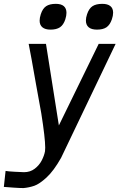

<svg xmlns="http://www.w3.org/2000/svg" viewBox="-25 -778 645 998"><path d="M100 117Q132 117 155.5 99Q179 81 192 55.8Q205 30.5 209 8Q210 3.5 210 -11Q210 -60 189.5 -189.5Q183 -223.5 162.5 -338.5Q135 -496.5 124 -550H214L281 -126L488 -550H576L292.5 42.5Q254 110.5 217 144.5Q180 178.5 153 187.8Q126 197 97.5 199.5Q86.5 200 48.5 197.5Q10.5 195 -5 193.5L4 110.5Q17.5 113 51.5 114.8Q85.5 116.5 100 117ZM181 -670.5Q181 -685.5 187 -704Q196.5 -733.5 214.8 -745.8Q233 -758 265 -758Q293 -758 306.8 -746Q320.5 -734 320.5 -711.5Q320.5 -696.5 314.5 -677.5Q305 -648.5 286.8 -636.2Q268.5 -624 237.5 -624Q210 -624 195.5 -636Q181 -648 181 -670.5ZM421.5 -671.5Q421.5 -686 427.5 -704Q437.5 -734 456 -746Q474.5 -758 507 -758Q534 -758 548.5 -746.5Q563 -735 563 -712Q563 -696.5 556.5 -677.5Q546.5 -648.5 528.5 -636.2Q510.5 -624 479 -624Q450.5 -624 436 -636.2Q421.5 -648.5 421.5 -671.5Z"/></svg>

Font: JuliaMono
Style: Italic
Weight: 400
Italic angle: -9°
Monospace: yes
Designer: cormullion
Foundry: corm
Version: Version 0.057; ttfautohint (v1.8.4)